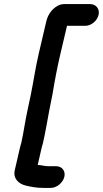

<svg xmlns="http://www.w3.org/2000/svg" viewBox="-20 -779 502 937"><path d="M420 -759H293C282 -759 270 -756 260 -750C234 -735 214 -709 206 -675L169 -517C153 -449 144 -383 130 -315L114 -240C102 -185 96 -136 84 -82C80 -71 78 -59 75 -48L52 52C43 92 71 119 107 127C133 133 158 138 190 138H228C257 138 287 113 294 84C301 55 282 32 253 32H213C197 32 179 26 164 26L181 -48C183 -58 186 -68 189 -78C202 -134 210 -185 221 -243L236 -318C247 -385 259 -449 275 -517L307 -653H396C425 -653 454 -677 461 -706C468 -735 449 -759 420 -759Z"/></svg>

Font: Electronic
Style: HvIt
Weight: 900
Version: Version 1.011